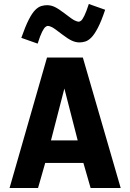

<svg xmlns="http://www.w3.org/2000/svg" viewBox="-20 -944 654 964"><path d="M176 -126 204 -239H391L421 -126ZM171 0H28L216 -655H327L317 -553L223 -189H225ZM586 0H435L382 -184L384 -185L290 -551L293 -655H396ZM508 -895Q489 -838 471.5 -804.5Q454 -771 438.5 -755.5Q423 -740 408 -735.5Q393 -731 379 -731Q360 -731 340.5 -740Q321 -749 291 -772Q254 -801 241 -807.5Q228 -814 220 -814Q215 -814 208 -808.5Q201 -803 191.5 -784.5Q182 -766 169 -725L87 -754Q107 -811 124 -844.5Q141 -878 156.5 -893.5Q172 -909 187 -913.5Q202 -918 216 -918Q236 -918 255 -909Q274 -900 304 -877Q341 -848 354.5 -841.5Q368 -835 375 -835Q381 -835 387.5 -840.5Q394 -846 403.5 -865Q413 -884 426 -924Z"/></svg>

Font: Intel One Mono Light
Style: Regular
Weight: 300
Monospace: yes
Designer: Fred Shallcrass
Foundry: Frere-Jones Type LLC
Version: Version 1.004